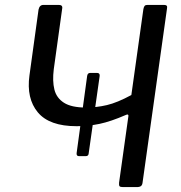

<svg xmlns="http://www.w3.org/2000/svg" viewBox="-20 -762 739 782"><path d="M292 -248Q181 -248 134 -304.5Q87 -361 100 -455L137 -723Q141 -742 157 -742H220Q228 -742 231.5 -738Q235 -734 233 -725L199 -480Q193 -432 201.5 -397.5Q210 -363 240.5 -343.5Q271 -324 330 -324Q373 -324 415.5 -334Q458 -344 515 -375L503 -289Q504 -299 493 -294Q431 -267 385.5 -257.5Q340 -248 292 -248ZM302 -126Q291 -126 292 -138L335 -453Q336 -459 339 -462Q342 -465 348 -465H375Q387 -465 386 -453L341 -136Q340 -126 329 -126ZM481 0Q470 0 467 -3.5Q464 -7 465 -18L564 -725Q566 -735 569.5 -738.5Q573 -742 581 -742H648Q656 -742 659 -738.5Q662 -735 660 -726L561 -21Q560 -9 554.5 -4.5Q549 0 537 0Z"/></svg>

Font: Libre Franklin
Style: Italic
Weight: 400
Italic angle: -8°
Designer: Pablo Impallari, Rodrigo Fuenzalida, Nhung Nguyen
Foundry: Impallari Type
Version: Version 3.000